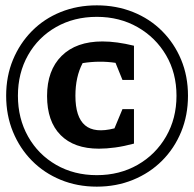

<svg xmlns="http://www.w3.org/2000/svg" viewBox="-20 -686 727 718"><path d="M342 12Q269 12 207 -13.5Q145 -39 99.5 -85Q54 -131 28.5 -193Q3 -255 3 -328Q3 -401 28.5 -462.5Q54 -524 99.5 -570Q145 -616 207 -641Q269 -666 342 -666Q415 -666 477.5 -641Q540 -616 586 -570Q632 -524 657.5 -462.5Q683 -401 683 -328Q683 -255 657.5 -193Q632 -131 586 -85Q540 -39 477.5 -13.5Q415 12 342 12ZM342 -31Q427 -31 494.5 -69.5Q562 -108 601 -175.5Q640 -243 640 -328Q640 -413 601 -479.5Q562 -546 494.5 -584.5Q427 -623 342 -623Q257 -623 190 -585Q123 -547 85 -480Q47 -413 47 -328Q47 -243 85 -175.5Q123 -108 190 -69.5Q257 -31 342 -31ZM350 -130Q257 -130 206.5 -181Q156 -232 156 -327Q156 -423 210.5 -477Q265 -531 363 -531Q416 -531 481 -515V-387H438L412 -451Q352 -460 289 -450Q262 -399 262 -328Q262 -248 298 -217.5Q334 -187 408 -206L438 -278H481V-149Q444 -139 411 -134.5Q378 -130 350 -130Z"/></svg>

Font: Piazzolla SC
Style: Bold
Weight: 700
Designer: Juan Pablo del Peral
Foundry: Huerta Tipografica
Version: Version 1.330